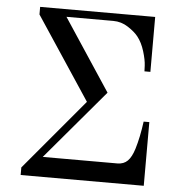

<svg xmlns="http://www.w3.org/2000/svg" viewBox="-51 -760 743 808"><g transform="rotate(5 320.0 -356.0)"><path d="M66 0V-32L317 -331L86 -680V-712H572V-480H547L546 -504Q545 -528 534 -564Q523 -600 504 -624Q490 -642 461 -661Q432 -680 398 -680H200L400 -377L152 -84H467Q494 -84 510.5 -100.5Q527 -117 538 -153Q553 -202 562 -269H586V0Z"/></g></svg>

Font: Old Standard TT
Style: Regular
Weight: 400
Designer: Alexey Kryukov <alexios@thessalonica.org.ru>
Version: Version 2.2